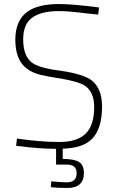

<svg xmlns="http://www.w3.org/2000/svg" viewBox="-20 -731 581 952"><path d="M314 201Q262 201 232 197L234 168Q284 173 312 173Q360 173 360 127Q360 85 311 85H258V7Q178 7 60 -8L64 -44Q181 -27 273 -27Q363 -27 405 -68.5Q447 -110 447 -200Q447 -272 404 -304Q371 -327 273 -343Q221 -350 180.5 -360Q140 -370 113 -391Q56 -433 56 -534Q56 -630 116 -673Q169 -711 273 -711Q339 -711 471 -694L467 -659L413 -664Q323 -676 272 -676Q184 -676 139.5 -643.5Q95 -611 95 -536Q95 -453 139 -420Q176 -393 282 -380Q392 -364 434 -333Q486 -292 486 -203Q486 -94 437 -43Q391 4 291 6V57Q347 57 371.5 72Q396 87 396 127Q396 201 314 201Z"/></svg>

Font: Storia Sans Thin
Style: Regular
Weight: 100
Designer: Accademia di Belle Arti di Urbino and others
Foundry: Accademia di Belle Arti di Urbino and others.
Version: Version 60.001;May 25, 2020;FontCreator 12.0.0.2522 64-bit